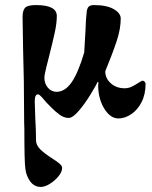

<svg xmlns="http://www.w3.org/2000/svg" viewBox="-20 -452 599 757"><path d="M80 213Q76 188 76 54Q75 35 75 0Q75 -134 71 -260Q69 -350 69 -385Q69 -411 79 -421.5Q89 -432 122 -432Q204 -432 204 -389Q204 -361 196 -324Q188 -287 172 -224Q170 -217 162.5 -186.5Q155 -156 155 -146Q155 -122 169 -106Q183 -90 203 -90Q236 -90 262 -127Q288 -164 312 -245L317 -330Q318 -372 322 -407Q324 -421 330.5 -426.5Q337 -432 350 -432Q401 -432 428.5 -416Q456 -400 456 -379Q456 -339 440.5 -291.5Q425 -244 395 -171Q395 -143 417 -123.5Q439 -104 471 -104Q487 -104 500 -110.5Q513 -117 526 -125.5Q539 -134 542 -134Q546 -134 550 -130Q554 -126 554 -122Q554 -80 538 -49Q522 -18 497 -1.5Q472 15 447 15Q418 15 395.5 -17Q373 -49 368 -95L367 -112L368 -129H365Q359 -116 337.5 -80.5Q316 -45 291.5 -16Q267 13 251 13Q232 13 214 -0.5Q196 -14 181.5 -29Q167 -44 162 -49Q159 -53 147 -66.5Q135 -80 130 -80Q117 -80 117 -53L119 11Q122 62 122 101Q122 120 138.5 136.5Q155 153 185 172Q204 184 214.5 193Q225 202 225 210Q225 225 211 242.5Q197 260 177 272.5Q157 285 141 285Q115 285 99 263Q83 241 80 213Z"/></svg>

Font: EB Garamond
Style: Bold
Weight: 700
Designer: Georg Duffner and Octavio Pardo
Foundry: Georg Duffner
Version: Version 1.000; ttfautohint (v1.6)